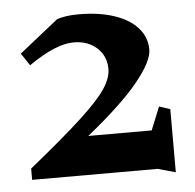

<svg xmlns="http://www.w3.org/2000/svg" viewBox="-47 -631 708 697"><g transform="rotate(-5 307.5 -283.0)"><path d="M566 18 501 0H44V-41Q171 -144 237 -205Q303 -266 329 -305Q355 -344 355 -377Q355 -424 322 -454Q289 -484 237 -484Q172 -484 73 -415L43 -460L185 -573Q216 -584 265 -584Q338 -584 393.5 -565.5Q449 -547 479 -513Q509 -479 509 -434Q509 -392 449.5 -318.5Q390 -245 261 -141H492L526 -225L566 -212Z"/></g></svg>

Font: Inknut Antiqua SemiBold
Style: Regular
Weight: 600
Designer: Claus Eggers Sørensen
Foundry: Claus Eggers Sørensen
Version: Version 1.003; ttfautohint (v1.8.2) -l 8 -r 50 -G 200 -x 14 